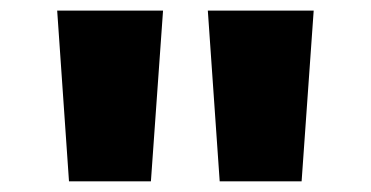

<svg xmlns="http://www.w3.org/2000/svg" viewBox="-20 -668 704 364"><path d="M88.4 -647.9H289.1L266.1 -324.2H110.8ZM374 -647.9H574.7L551.8 -324.2H396.5Z"/></svg>

Font: Black Ops One
Style: Regular
Weight: 400
Designer: James Grieshaber
Foundry: James Grieshaber
Version: Version 1.002